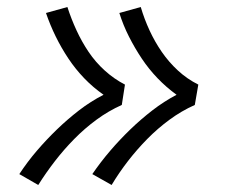

<svg xmlns="http://www.w3.org/2000/svg" viewBox="-20 -610 640 547"><path d="M298 -83 243 -114Q267 -149 294 -180.5Q321 -212 351 -241Q381 -270 414 -295.5Q447 -321 483 -340Q454 -361 429 -387Q404 -413 384 -443Q364 -473 347.5 -505.5Q331 -538 320 -573L381 -590Q391 -556 406 -523.5Q421 -491 441 -462Q461 -433 487 -409Q513 -385 545 -369L535 -311Q497 -294 463 -269Q429 -244 399.5 -214Q370 -184 344.5 -151Q319 -118 298 -83ZM89 -83 35 -114Q58 -149 85 -180.5Q112 -212 142 -241Q172 -270 205 -295.5Q238 -321 275 -340Q245 -361 220 -387Q195 -413 175 -443Q155 -473 139 -505.5Q123 -538 111 -573L172 -590Q183 -556 198 -523.5Q213 -491 232.5 -462Q252 -433 278.5 -409Q305 -385 336 -369L327 -311Q289 -294 255 -269Q221 -244 191.5 -214Q162 -184 136.5 -151Q111 -118 89 -83Z"/></svg>

Font: Iosevka Curly Light Extended
Style: Italic
Weight: 300
Width: 7
Italic angle: -9°
Monospace: yes
Designer: Belleve Invis
Foundry: Belleve Invis
Version: Version 11.1.0; ttfautohint (v1.8.3)